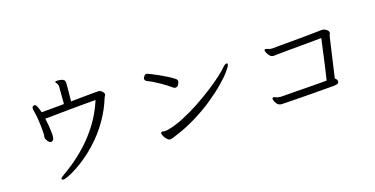

<svg xmlns="http://www.w3.org/2000/svg" viewBox="-79 -1156 3158 1616"><g transform="rotate(-15 1500.0 -348.0)"><path d="M476 -705Q476 -712 474.5 -716.5Q473 -721 471 -725Q467 -733 461 -739Q455 -745 455 -750V-752Q457 -757 475 -757Q508 -757 522 -750.5Q536 -744 539 -734.5Q542 -725 542 -716V-702Q542 -702 542 -687.5Q542 -673 542 -651.5Q542 -630 541.5 -609Q541 -588 541 -573Q541 -558 541 -558Q601 -564 655.5 -569.5Q710 -575 745.5 -578Q781 -581 783 -581Q805 -581 819 -566.5Q833 -552 833 -542Q833 -539 832 -536.5Q831 -534 829 -531Q825 -524 822 -516Q793 -421 748 -341Q703 -261 649.5 -197Q596 -133 541.5 -84.5Q487 -36 438.5 -4Q390 28 356 44.5Q322 61 309 61Q300 61 297 56Q294 51 294 50Q294 42 322 23Q361 -4 417.5 -50Q474 -96 535.5 -162.5Q597 -229 652 -317Q707 -405 743 -516Q703 -513 647.5 -508Q592 -503 533.5 -497.5Q475 -492 423 -486.5Q371 -481 336 -477.5Q301 -474 294 -474Q302 -439 307 -406.5Q312 -374 314.5 -350.5Q317 -327 317 -320Q317 -297 312 -286.5Q307 -276 296 -273Q295 -273 294 -272.5Q293 -272 291 -272Q277 -272 263.5 -287.5Q250 -303 247 -319Q247 -321 246.5 -323Q246 -325 246 -326Q246 -331 247 -337Q248 -343 248 -348V-351Q248 -359 246 -382.5Q244 -406 240.5 -436.5Q237 -467 232 -496.5Q227 -526 221 -546Q220 -552 217 -563Q214 -574 214 -584Q214 -589 215 -594Q216 -599 220 -601Q229 -607 235 -607Q247 -607 258.5 -583Q270 -559 278 -534Q292 -535 339 -539Q386 -543 477 -552Z M1188 -598Q1199 -618 1214 -618Q1219 -618 1246 -607.5Q1273 -597 1309.5 -581Q1346 -565 1382 -546.5Q1418 -528 1440 -513Q1456 -503 1456 -489Q1456 -479 1446.5 -460.5Q1437 -442 1418 -442Q1409 -442 1401 -448Q1387 -459 1362 -475Q1337 -491 1307.5 -507.5Q1278 -524 1250.5 -537.5Q1223 -551 1203 -558Q1183 -566 1183 -582Q1183 -592 1188 -598ZM1295 -42Q1276 -33 1263 -33Q1251 -33 1237 -46Q1223 -59 1213.5 -75.5Q1204 -92 1204 -102Q1204 -108 1208 -111Q1213 -114 1217 -114Q1221 -114 1226 -113Q1231 -112 1239 -112Q1244 -112 1252 -113Q1260 -114 1270 -117Q1336 -135 1409 -173Q1482 -211 1553 -258Q1624 -305 1685 -352.5Q1746 -400 1788.5 -438.5Q1831 -477 1847 -497Q1872 -528 1888 -528Q1896 -528 1896 -519Q1896 -505 1868 -465Q1840 -425 1787 -370.5Q1734 -316 1660 -256Q1586 -196 1494 -140Q1402 -84 1295 -42Z M2755 -139Q2755 -124 2744 -119.5Q2733 -115 2712 -112Q2689 -110 2645 -106.5Q2601 -103 2547 -98.5Q2493 -94 2438.5 -90Q2384 -86 2339 -83Q2294 -80 2269 -78Q2263 -78 2257 -77.5Q2251 -77 2246 -77Q2223 -77 2209 -91.5Q2195 -106 2189.5 -121.5Q2184 -137 2184 -139Q2184 -145 2188 -148Q2191 -151 2194 -151Q2202 -151 2215.5 -145Q2229 -139 2252 -139H2262Q2287 -141 2326.5 -144Q2366 -147 2412.5 -150.5Q2459 -154 2506.5 -157.5Q2554 -161 2595.5 -164.5Q2637 -168 2664 -171Q2670 -209 2682 -293Q2694 -377 2713 -528Q2676 -524 2620.5 -519Q2565 -514 2505.5 -508.5Q2446 -503 2394 -498Q2342 -493 2312 -490Q2305 -489 2298 -488Q2291 -487 2284 -487Q2267 -487 2253.5 -500.5Q2240 -514 2232.5 -529.5Q2225 -545 2225 -550Q2225 -556 2229 -559Q2230 -560 2234 -560Q2242 -560 2257 -555Q2272 -550 2291 -550Q2294 -550 2296.5 -550.5Q2299 -551 2302 -551Q2329 -554 2373 -558Q2417 -562 2468.5 -566.5Q2520 -571 2571.5 -576Q2623 -581 2666 -585.5Q2709 -590 2735 -593H2739Q2752 -593 2768 -585.5Q2784 -578 2791 -565Q2794 -558 2794 -553Q2794 -546 2790.5 -540Q2787 -534 2785 -522L2735 -171Q2742 -165 2748 -158Q2754 -151 2755 -143Z"/></g></svg>

Font: QiushuiShotai Bright
Style: Regular
Weight: 400
Designer: Christian Thalmann (Catharsis Fonts)
Version: Version 1.250;